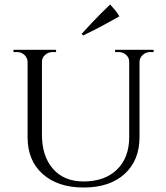

<svg xmlns="http://www.w3.org/2000/svg" viewBox="-20 -822 740 856"><path d="M167 -600V-222Q167 -125 216.5 -69Q266 -13 352 -13Q447 -13 501.5 -66Q556 -119 556 -211V-600H602V-211Q602 -107 535.5 -46.5Q469 14 353 14Q238 14 170.5 -46Q103 -106 103 -210V-600ZM105 -600V-547H103Q102 -565 88.5 -577.5Q75 -590 55 -590Q55 -590 47.5 -590Q40 -590 40 -590V-600ZM230 -600V-590Q230 -590 222.5 -590Q215 -590 215 -590Q196 -590 181.5 -577.5Q167 -565 167 -547H165V-600ZM558 -600V-547H556Q556 -565 542 -577.5Q528 -590 508 -590Q508 -590 500.5 -590Q493 -590 493 -590V-600ZM665 -600V-590Q665 -590 657.5 -590Q650 -590 650 -590Q631 -590 617 -577.5Q603 -565 602 -547H600V-600ZM344 -671Q365 -694 386 -716.5Q407 -739 428.5 -760.5Q450 -782 471 -802Q482 -790 493 -777Q504 -764 512 -749Q485 -734 458 -719Q431 -704 404.5 -690.5Q378 -677 351 -664Z"/></svg>

Font: Cinzel
Style: Regular
Weight: 400
Designer: Natanael Gama
Version: Version 2.000